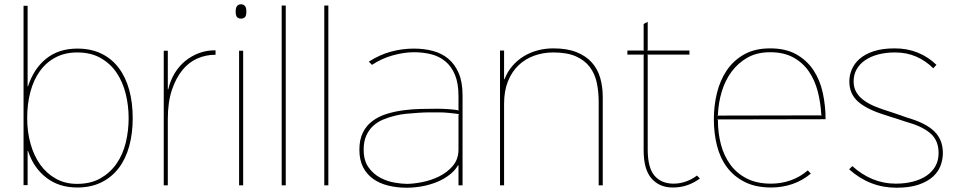

<svg xmlns="http://www.w3.org/2000/svg" viewBox="-20 -866 4480 897"><path d="M600 -314Q600 -242 583.5 -182.5Q567 -123 534.5 -80.5Q502 -38 453.5 -14Q405 10 341 10Q255 10 195.5 -36.5Q136 -83 111 -161H109V-1H90V-839H109V-463H111Q138 -546 196.5 -592.5Q255 -639 341 -639Q405 -639 453.5 -615.5Q502 -592 534.5 -549Q567 -506 583.5 -446.5Q600 -387 600 -314ZM581 -314Q581 -372 567.5 -427Q554 -482 525.5 -525Q497 -568 451 -594.5Q405 -621 341 -621Q284 -621 240 -598Q196 -575 166.5 -534Q137 -493 122 -437Q107 -381 107 -314Q107 -251 122.5 -195Q138 -139 167.5 -97.5Q197 -56 240.5 -31.5Q284 -7 340 -7Q404 -7 449.5 -33Q495 -59 524.5 -101.5Q554 -144 567.5 -199.5Q581 -255 581 -314Z M987 -610H984Q942 -610 902.5 -593Q863 -576 832.5 -539Q802 -502 783 -445.5Q764 -389 764 -310V0H745V-629H764V-449H766Q776 -491 796.5 -524.5Q817 -558 846 -581.5Q875 -605 910 -618Q945 -631 984 -631H987Z M1131 -812Q1131 -792 1124 -785.5Q1117 -779 1106 -779Q1095 -779 1088 -785.5Q1081 -792 1081 -812Q1081 -831 1088 -838.5Q1095 -846 1106 -846Q1117 -846 1124 -838.5Q1131 -831 1131 -812ZM1116 0H1097V-629H1116Z M1315 0H1296V-840H1315Z M1514 0H1495V-840H1514Z M2141 -421V0H2122V-94H2120Q2105 -68 2078.5 -48Q2052 -28 2019.5 -15Q1987 -2 1951 4.5Q1915 11 1880 11Q1834 11 1793.5 1Q1753 -9 1723 -30.5Q1693 -52 1676 -85.5Q1659 -119 1659 -167Q1659 -214 1675.5 -247Q1692 -280 1720.5 -301Q1749 -322 1785.5 -333.5Q1822 -345 1862.5 -350.5Q1903 -356 1944.5 -357Q1986 -358 2023 -358Q2048 -358 2076.5 -356Q2105 -354 2125 -350L2122 -353V-417Q2122 -477 2105.5 -516.5Q2089 -556 2060.5 -579.5Q2032 -603 1994.5 -612.5Q1957 -622 1914 -622Q1868 -622 1815.5 -607.5Q1763 -593 1718 -563L1703 -578Q1755 -611 1807.5 -625Q1860 -639 1914 -639Q1961 -639 2002.5 -628Q2044 -617 2074.5 -591.5Q2105 -566 2123 -524.5Q2141 -483 2141 -421ZM2125 -333Q2117 -334 2104.5 -335.5Q2092 -337 2078.5 -338.5Q2065 -340 2052.5 -340.5Q2040 -341 2032 -341Q2011 -341 1986 -341Q1961 -341 1934 -339Q1906 -337 1878 -334.5Q1850 -332 1824 -325Q1795 -318 1769 -307Q1743 -296 1723 -277.5Q1703 -259 1691 -232Q1679 -205 1679 -167Q1679 -116 1701.5 -84.5Q1724 -53 1756 -36Q1788 -19 1822.5 -13Q1857 -7 1881 -7Q1910 -7 1951.5 -15Q1993 -23 2031 -41.5Q2069 -60 2095.5 -91Q2122 -122 2122 -168V-330Z M2796 -412V0H2777V-390Q2777 -438 2768 -480Q2759 -522 2735 -553.5Q2711 -585 2670 -603Q2629 -621 2565 -621Q2518 -621 2476 -606Q2434 -591 2402.5 -561Q2371 -531 2353 -486Q2335 -441 2335 -381V0H2316V-630H2335V-496H2337Q2350 -530 2373 -557Q2396 -584 2426 -602.5Q2456 -621 2491.5 -630.5Q2527 -640 2565 -640Q2629 -640 2673 -622.5Q2717 -605 2744.5 -574.5Q2772 -544 2784 -502.5Q2796 -461 2796 -412Z M3250 -32Q3221 -11 3190 -0.5Q3159 10 3123 10Q3061 10 3024 -32Q2987 -74 2987 -164V-608L2989 -611H2911V-630H2989L2987 -633V-754L3006 -764V-633L3004 -630H3201V-611H3004L3006 -608V-168Q3006 -82 3038 -45Q3070 -8 3127 -8Q3156 -8 3184.5 -18Q3213 -28 3236 -46Z M3837 -309 3331 -308 3334 -305Q3334 -245 3348 -191.5Q3362 -138 3392 -97Q3422 -56 3469 -32Q3516 -8 3582 -8Q3630 -8 3674 -23.5Q3718 -39 3754 -70L3768 -55Q3729 -22 3681.5 -6Q3634 10 3583 10Q3511 10 3460 -15.5Q3409 -41 3376.5 -84.5Q3344 -128 3329.5 -186Q3315 -244 3315 -309Q3315 -372 3329.5 -431.5Q3344 -491 3375.5 -537.5Q3407 -584 3457 -612Q3507 -640 3578 -640Q3651 -640 3700.5 -612Q3750 -584 3780.5 -538Q3811 -492 3824 -432Q3837 -372 3837 -309ZM3820 -327 3817 -330Q3814 -386 3800.5 -438.5Q3787 -491 3759 -532Q3731 -573 3686.5 -597.5Q3642 -622 3578 -622Q3516 -622 3471.5 -596.5Q3427 -571 3397 -530Q3367 -489 3351.5 -436.5Q3336 -384 3334 -329L3331 -326Z M4385 -151Q4385 -122 4374.5 -93Q4364 -64 4339 -41Q4314 -18 4272 -3.5Q4230 11 4168 11Q4043 11 3947 -75L3962 -90Q4006 -50 4057 -29Q4108 -8 4165 -8Q4208 -8 4245 -17.5Q4282 -27 4308.5 -45Q4335 -63 4350 -89.5Q4365 -116 4365 -151Q4365 -208 4329.5 -240.5Q4294 -273 4226 -293Q4221 -294 4205 -299.5Q4189 -305 4170.5 -311Q4152 -317 4135.5 -322Q4119 -327 4114 -329Q4030 -355 3989 -391Q3948 -427 3948 -486Q3948 -514 3959.5 -541.5Q3971 -569 3996 -591Q4021 -613 4061.5 -626.5Q4102 -640 4160 -640Q4219 -640 4268 -620Q4317 -600 4355 -563L4340 -547Q4305 -582 4260.5 -601.5Q4216 -621 4161 -621Q4118 -621 4082.5 -611.5Q4047 -602 4021.5 -584.5Q3996 -567 3982 -542Q3968 -517 3968 -486Q3968 -457 3980.5 -435.5Q3993 -414 4015.5 -397.5Q4038 -381 4068.5 -368.5Q4099 -356 4135 -345Q4140 -343 4154.5 -338.5Q4169 -334 4185.5 -328Q4202 -322 4216.5 -317Q4231 -312 4236 -311Q4279 -297 4308 -280Q4337 -263 4354 -242.5Q4371 -222 4378 -199Q4385 -176 4385 -151Z"/></svg>

Font: TypoPRO Sinkin Sans
Style: 100 Thin
Weight: 100
Designer: Keith Bates
Foundry: K-Type
Version: Sinkin Sans (version 1.0)  by Keith Bates   •   © 2014   www